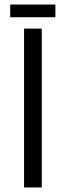

<svg xmlns="http://www.w3.org/2000/svg" viewBox="-20 -826 300 846"><path d="M224 -806H25V-750H224ZM164 -700H86V0H164Z"/></svg>

Font: Bebas Neue Regular two
Style: Regular2
Weight: 400
Designer: Ryoichi Tsunekawa & LGV (GE)
Foundry: Free Software Foundation, Inc.
Version: Version 1.003 August 13, 2016